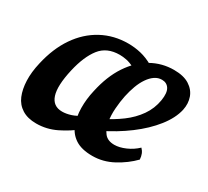

<svg xmlns="http://www.w3.org/2000/svg" viewBox="-103 -625 856 792"><g transform="rotate(30 325.5 -229.0)"><path d="M140 9Q99 9 72 -8Q45 -25 32.5 -55Q20 -85 18.5 -125Q17 -165 28 -212Q46 -292 85 -349Q124 -406 180.5 -436.5Q237 -467 305 -467Q336 -467 365.5 -460Q395 -453 425 -436L369 -391Q348 -402 330.5 -405.5Q313 -409 298 -409Q237 -409 205 -368Q173 -327 156 -253Q137 -170 150.5 -128.5Q164 -87 208 -87Q227 -87 249 -94Q271 -101 298 -119L317 -66Q279 -35 234 -13Q189 9 140 9ZM407 9Q356 9 326 -10.5Q296 -30 283 -64Q270 -98 269.5 -140Q269 -182 279 -225Q296 -304 332 -358Q368 -412 417 -439.5Q466 -467 523 -467Q569 -467 596.5 -449.5Q624 -432 634 -404Q644 -376 637 -343Q627 -299 591.5 -254Q556 -209 502 -168.5Q448 -128 382 -96L365 -143Q410 -165 447 -192.5Q484 -220 508.5 -255Q533 -290 540 -333Q546 -371 534.5 -389Q523 -407 500 -407Q482 -407 466.5 -396.5Q451 -386 438 -367Q425 -348 416 -323.5Q407 -299 401 -271Q395 -242 392.5 -208.5Q390 -175 395 -145Q400 -115 415.5 -95.5Q431 -76 463 -76Q487 -76 515.5 -88.5Q544 -101 566 -122Q575 -113 579.5 -102Q584 -91 585 -76Q551 -41 504.5 -16Q458 9 407 9Z"/></g></svg>

Font: Vollkorn SemiBold
Style: Italic
Weight: 600
Italic angle: -11°
Designer: Friedrich Althausen
Foundry: Friedrich Althausen
Version: Version 5.000